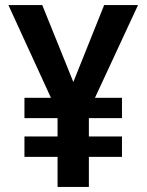

<svg xmlns="http://www.w3.org/2000/svg" viewBox="-20 -734 576 754"><path d="M268 -412 389 -714H522L353 -350H459V-270H329V-198H459V-118H329V0H206V-118H76V-198H206V-270H76V-350H180L13 -714H146Z"/></svg>

Font: Noto Sans Bengali SemiCondensed SemiBold
Style: Regular
Weight: 600
Width: 4
Designer: Joana Ranito - Universal Thirst; Jelle Bosma - Monotype Design Team
Foundry: Universal Thirst ehf.
Version: Version 3.000; ttfautohint (v1.8.4.7-5d5b)